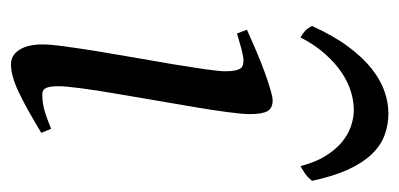

<svg xmlns="http://www.w3.org/2000/svg" viewBox="-209 -499 728 350"><g transform="rotate(90 155.0 -324.0)"><path d="M222.2 -35.2Q199.2 -21.5 180.9 -11.2Q162.6 -1 147.5 6.1Q132.3 13.2 120.1 16.6Q107.9 20 97.2 20Q80.6 20 70.8 4.6Q61 -10.7 61 -37.1Q61 -51.8 64.7 -78.9Q68.4 -106 73.7 -138.9Q79.1 -171.9 85.4 -207.8Q91.8 -243.7 97.2 -276.1Q102.5 -308.6 106.2 -333.7Q109.9 -358.9 109.9 -371.1Q109.9 -382.3 108.4 -388.9Q106.9 -395.5 104.5 -398.7Q102.1 -401.9 98.1 -402.8Q94.2 -403.8 89.8 -403.8Q85.9 -403.8 77.9 -402.1Q69.8 -400.4 61.5 -397.9Q52.2 -395.5 41 -392.1L34.2 -410.2Q54.7 -419.4 75 -428Q95.2 -436.5 112.8 -442.9Q130.4 -449.2 143.6 -453.1Q156.7 -457 163.1 -457Q176.8 -457 182.4 -447.8Q188 -438.5 188 -416Q188 -401.9 184.3 -374.3Q180.7 -346.7 174.8 -312.5Q168.9 -278.3 162.6 -241Q156.2 -203.6 150.4 -169.4Q144.5 -135.3 140.9 -107.7Q137.2 -80.1 137.2 -65.9Q137.2 -50.8 140.4 -43.9Q143.6 -37.1 151.9 -37.1Q167 -37.1 180.9 -41Q194.8 -44.9 214.8 -53.2ZM27.3 -528.8Q45.4 -568.4 65.2 -595Q85 -621.6 105.5 -637.7Q126 -653.8 146.5 -660.9Q167 -668 186.5 -668Q208 -668 226.8 -660.9Q245.6 -653.8 261.2 -637.5Q276.9 -621.1 289.1 -594.5Q301.3 -567.9 309.6 -528.8Q302.7 -520.5 296.4 -516.1Q290 -511.7 282.7 -507.8Q275.9 -534.7 264.4 -553.2Q252.9 -571.8 239 -583.3Q225.1 -594.7 209.7 -599.9Q194.3 -605 180.7 -605Q165 -605 147.7 -599.9Q130.4 -594.7 113 -583.3Q95.7 -571.8 78.9 -553.2Q62 -534.7 48.3 -507.8Q41.5 -511.7 36.9 -515.6Q32.2 -519.5 27.3 -528.8Z"/></g></svg>

Font: Gentium Plus Phon
Style: Italic
Weight: 400
Italic angle: -8°
Designer: J. Victor Gaultney, Annie Olsen, Iska Routamaa, Becca Hirsbrunner
Foundry: SIL International
Version: Version 5.000